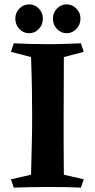

<svg xmlns="http://www.w3.org/2000/svg" viewBox="-20 -858 433 878"><path d="M350 -660 363 -621 272 -597Q272 -512 271.5 -447Q271 -382 271 -324.5Q271 -267 271 -204Q271 -141 272 -59L363 -38L350 0Q296 -3 198 -3Q152 -3 113 -2Q74 -1 43 0L30 -38L122 -59Q124 -140 125.5 -203Q127 -266 127 -323.5Q127 -381 126 -446.5Q125 -512 122 -597L30 -621L43 -660Q82 -658 119 -657Q156 -656 202 -656Q243 -656 283 -657.5Q323 -659 350 -660ZM113 -706Q87 -706 68.5 -725.5Q50 -745 50 -773Q50 -800 68.5 -819Q87 -838 113 -838Q139 -838 157.5 -819Q176 -800 176 -773Q176 -745 157.5 -725.5Q139 -706 113 -706ZM285 -706Q259 -706 240.5 -725.5Q222 -745 222 -773Q222 -800 240.5 -819Q259 -838 285 -838Q310 -838 329 -819Q348 -800 348 -773Q348 -745 329 -725.5Q310 -706 285 -706Z"/></svg>

Font: Alkalami
Style: Regular
Weight: 400
Designer: Becca Hirsbrunner Spalinger
Foundry: SIL International
Version: Version 2.000